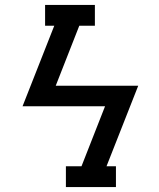

<svg xmlns="http://www.w3.org/2000/svg" viewBox="-20 -755 640 775"><path d="M246 0V-84H309L404 -326H71L199 -651H162V-735Q212 -735 262.5 -735Q313 -735 363 -735V-651H300L205 -409H538L410 -84H448V0Z"/></svg>

Font: Iosevka Curly Slab MdExObl
Style: Regular
Weight: 500
Width: 7
Italic angle: -9°
Monospace: yes
Designer: Belleve Invis
Foundry: Belleve Invis
Version: Version 11.1.0; ttfautohint (v1.8.3)